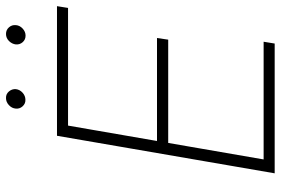

<svg xmlns="http://www.w3.org/2000/svg" viewBox="-165 -752 917 627"><g transform="rotate(-90 293.5 -438.5)"><path d="M470.7 -36.1 464.8 0H62.5L67.9 -36.1ZM203.1 -710.9 80.1 0H41L163.6 -710.9ZM482.9 -384.3 477.5 -347.7H123L128.9 -384.3ZM586.9 -710.9 581.1 -674.8H179.7L185.1 -710.9ZM252.4 -845.7Q253.4 -858.4 263.7 -867.9Q273.9 -877.4 286.6 -877.4Q299.8 -877.9 308.3 -867.9Q316.9 -857.9 315.9 -845.2Q314.5 -832.5 304.2 -823.2Q293.9 -814 281.2 -814Q268.6 -813.5 259.8 -823.2Q251 -833 252.4 -845.7ZM461.9 -845.2Q463.4 -857.9 473.1 -867.7Q482.9 -877.4 496.1 -877.4Q509.3 -877.4 517.8 -867.7Q526.4 -857.9 524.9 -844.7Q523.9 -832.5 513.7 -823Q503.4 -813.5 490.7 -813.5Q477.5 -813.5 469.2 -823Q460.9 -832.5 461.9 -845.2Z"/></g></svg>

Font: Roboto ExtraLight
Style: Italic
Weight: 250
Designer: Christian Robertson
Foundry: Google
Version: Version 3.009; 2024